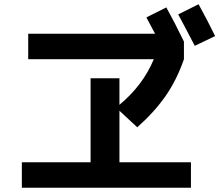

<svg xmlns="http://www.w3.org/2000/svg" viewBox="-20 -872 1040 905"><path d="M994 -702 898 -656Q844 -760 820 -804L916 -852Q962 -768 994 -702ZM83 -107H407V-503H543V-378Q654 -470 705 -593H113V-713H711Q706 -721 692 -748.5Q678 -776 670 -790L764 -837Q803 -767 847 -676V-593Q813 -495 760.5 -419.5Q708 -344 627 -272L543 -350V-107H880V13H83Z"/></svg>

Font: Mplus 1p Bold
Style: Bold
Weight: 700
Version: Version 1.061